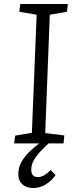

<svg xmlns="http://www.w3.org/2000/svg" viewBox="-20 -720 381 964"><path d="M51 0 56 -39 140 -53 164 -646 77 -661 82 -700H321L316 -661L230 -646L207 -52L303 -40L299 0H224Q187 33 162 65.5Q137 98 137 133Q137 169 170 169Q188 169 203 159.5Q218 150 234 134L259 159Q238 189 209 206.5Q180 224 145 224Q114 224 93 206Q72 188 72 153Q72 120 89 91Q106 62 130.5 39Q155 16 177 0Z"/></svg>

Font: Literata 12pt Light
Style: Italic
Weight: 300
Italic angle: -2°
Designer: Latin by Veronika Burian and Jose Scaglione. Greek by Irene Vlachou. Cyrillic by Vera Evstafieva
Foundry: TypeTogether
Version: Version 3.002